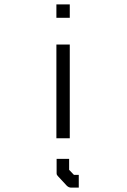

<svg xmlns="http://www.w3.org/2000/svg" viewBox="-20 -679 580 875"><path d="M241 120Q238 117 238 111V45H295V95L317 118H339V176H304Q293 176 284 167L246 126ZM237 -659H298V-598H237ZM237 -476H298V-49H237Z"/></svg>

Font: IBM 3270
Style: Regular
Weight: 400
Monospace: yes
Version: Version 2.3.1